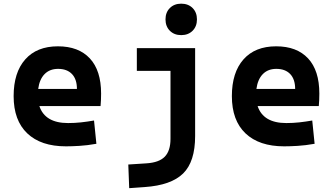

<svg xmlns="http://www.w3.org/2000/svg" viewBox="-20 -776 1798 1031"><path d="M334 9.8Q199.7 9.8 126.5 -59.8Q53.2 -129.4 53.2 -259.8Q53.2 -386.7 115.5 -457Q177.7 -527.3 291 -527.3Q401.9 -527.3 462.4 -462.4Q522.9 -397.5 522.9 -273.4Q522.9 -238.3 520 -206.5H191.4Q221.7 -115.2 345.7 -115.2Q380.9 -115.2 415 -118.9Q449.2 -122.6 484.9 -128.9L497.6 -3.9Q447.8 4.9 406.7 7.3Q365.7 9.8 334 9.8ZM185.1 -298.3H393.1Q393.1 -350.6 366.5 -378.4Q339.8 -406.2 292 -406.2Q247.1 -406.2 219.5 -378.2Q191.9 -350.1 185.1 -298.3Z M673.8 234.4 668.9 107.4 766.6 101.1Q834.5 96.7 865 65.2Q895.5 33.7 895.5 -30.3V-395.5H714.8V-517.6H1027.8V-45.9Q1027.8 92.3 963.4 155.5Q898.9 218.8 756.8 228.5ZM953.1 -587.4Q915.5 -587.4 892.1 -610.8Q868.7 -634.3 868.7 -671.9Q868.7 -709.5 892.1 -732.9Q915.5 -756.3 953.1 -756.3Q990.7 -756.3 1014.2 -732.9Q1037.6 -709.5 1037.6 -671.9Q1037.6 -634.3 1014.2 -610.8Q990.7 -587.4 953.1 -587.4Z M1505.9 9.8Q1371.6 9.8 1298.3 -59.8Q1225.1 -129.4 1225.1 -259.8Q1225.1 -386.7 1287.4 -457Q1349.6 -527.3 1462.9 -527.3Q1573.7 -527.3 1634.3 -462.4Q1694.8 -397.5 1694.8 -273.4Q1694.8 -238.3 1691.9 -206.5H1363.3Q1393.6 -115.2 1517.6 -115.2Q1552.7 -115.2 1586.9 -118.9Q1621.1 -122.6 1656.7 -128.9L1669.4 -3.9Q1619.6 4.9 1578.6 7.3Q1537.6 9.8 1505.9 9.8ZM1356.9 -298.3H1564.9Q1564.9 -350.6 1538.3 -378.4Q1511.7 -406.2 1463.9 -406.2Q1418.9 -406.2 1391.4 -378.2Q1363.8 -350.1 1356.9 -298.3Z"/></svg>

Font: Cascadia Code NF
Style: Bold
Weight: 700
Monospace: yes
Designer: Aaron Bell
Foundry: Saja Typeworks
Version: Version 2404.023; ttfautohint (v1.8.4)